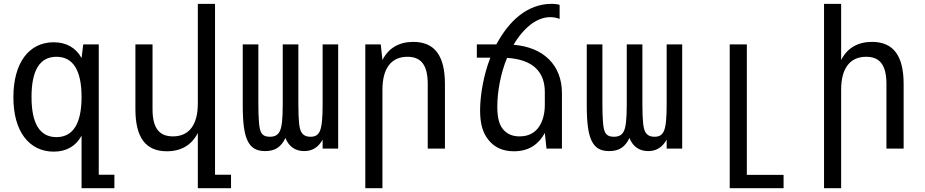

<svg xmlns="http://www.w3.org/2000/svg" viewBox="-20 -780 4856 1008"><path d="M408.2 208H580.6V137.2H498.5V-546.9H417L408.2 -475.1C378.4 -529.8 327.6 -558.1 261.7 -558.1C196.8 -558.1 143.6 -530.8 106.9 -481C70.3 -431.2 50.3 -358.9 50.3 -269.5C50.3 -181.2 69.8 -110.4 106.9 -60.5C143.6 -11.2 196.8 16.1 261.7 16.1C329.1 16.1 378.9 -13.2 408.2 -67.9ZM276.4 -60.1C189 -60.1 145.5 -130.9 145.5 -271C145.5 -340.8 156.2 -393.6 178.2 -429.2C200.2 -464.4 232.9 -481.9 276.4 -481.9C363.8 -481.9 408.2 -410.2 408.2 -271C408.2 -131.8 363.8 -60.1 276.4 -60.1Z M1018.6 208H1192.9V137.2H1108.9V-759.8H1018.6V-236.8C1018.6 -125 973.1 -64 887.7 -64C814.9 -64 780.8 -108.9 780.8 -207V-546.9H690.9V-207C690.9 -58.6 744.1 14.2 856 14.2C931.6 14.2 986.8 -19 1018.6 -82Z M1372.1 13.2C1425.3 13.2 1456.1 -8.8 1478.5 -55.7C1497.1 -7.8 1533.2 13.2 1577.1 13.2C1619.1 13.2 1651.4 -6.3 1673.8 -46.9V0H1755.4V-546.9H1673.8V-233.9C1673.8 -161.1 1669.9 -115.7 1659.2 -91.8C1651.4 -74.2 1638.2 -62 1610.4 -62C1584.5 -62 1568.8 -72.3 1560.5 -89.4C1552.2 -106 1546.4 -138.2 1546.4 -233.9V-546.9H1464.4V-233.9C1464.4 -153.8 1459.5 -112.8 1449.2 -91.8C1440.4 -73.2 1425.3 -62 1396.5 -62C1349.6 -62 1343.3 -92.3 1339.4 -140.1C1337.4 -164.1 1336.4 -195.3 1336.4 -233.9V-546.9H1254.4V-230C1254.4 -127.9 1263.2 -72.8 1281.7 -37.1C1301.8 1 1332 13.2 1372.1 13.2Z M1897.9 208H1987.8V-309.1C1987.8 -421.4 2034.2 -481.9 2119.1 -481.9C2192.4 -481.9 2225.6 -436.5 2225.6 -338.9V0H2315.9V-338.9C2315.9 -487.8 2261.7 -560.1 2149.9 -560.1C2075.2 -560.1 2019.5 -527.8 1987.8 -464.8L1979 -546.9H1897.9Z M2678.2 14.2C2718.8 14.2 2752 4.4 2778.3 -12.7C2804.7 -29.8 2824.7 -53.2 2840.3 -82L2849.1 0H2930.2V-291C2930.2 -365.2 2905.8 -425.3 2861.8 -468.8C2817.9 -512.2 2754.4 -538.6 2676.3 -544.9C2701.7 -588.9 2733.9 -626.5 2765.6 -650.9C2795.4 -673.8 2831.1 -689.9 2868.2 -689.9C2885.3 -689.9 2904.8 -686.5 2918 -680.7V-754.4C2912.6 -756.3 2907.2 -757.3 2899.9 -758.3C2892.1 -759.3 2884.3 -759.8 2875 -759.8C2814 -759.8 2756.8 -737.8 2708 -699.7C2659.2 -661.6 2618.7 -607.9 2585.9 -546.9H2483.4V-477.1H2554.2C2519 -387.2 2500.5 -280.3 2500.5 -200.2C2500.5 -128.9 2515.1 -81.5 2544.9 -44.9C2574.2 -8.8 2615.7 14.2 2678.2 14.2ZM2708 -64C2673.3 -64 2647 -74.2 2626.5 -95.2C2604.5 -118.2 2590.8 -151.4 2590.8 -220.2C2590.8 -299.3 2608.9 -397 2642.1 -476.1C2712.9 -471.7 2762.7 -452.1 2794.4 -420.9C2826.2 -389.6 2840.3 -346.7 2840.3 -297.4V-229.5C2840.3 -189.9 2832 -148.4 2811.5 -117.2C2791 -85.4 2758.3 -64 2708 -64Z M3178.2 13.2C3231.4 13.2 3262.2 -8.8 3284.7 -55.7C3303.2 -7.8 3339.4 13.2 3383.3 13.2C3425.3 13.2 3457.5 -6.3 3480 -46.9V0H3561.5V-546.9H3480V-233.9C3480 -161.1 3476.1 -115.7 3465.3 -91.8C3457.5 -74.2 3444.3 -62 3416.5 -62C3390.6 -62 3375 -72.3 3366.7 -89.4C3358.4 -106 3352.5 -138.2 3352.5 -233.9V-546.9H3270.5V-233.9C3270.5 -153.8 3265.6 -112.8 3255.4 -91.8C3246.6 -73.2 3231.4 -62 3202.6 -62C3155.8 -62 3149.4 -92.3 3145.5 -140.1C3143.6 -164.1 3142.6 -195.3 3142.6 -233.9V-546.9H3060.5V-230C3060.5 -127.9 3069.3 -72.8 3087.9 -37.1C3107.9 1 3138.2 13.2 3178.2 13.2Z M3811 208H4093.8V138.2H3900.9V-546.9H3811Z M4306.2 208H4396V-309.1C4396 -421.4 4442.4 -481.9 4527.3 -481.9C4600.6 -481.9 4633.8 -436.5 4633.8 -338.9V0H4724.1V-338.9C4724.1 -487.8 4669.9 -560.1 4558.1 -560.1C4483.4 -560.1 4427.7 -527.8 4396 -464.8V-759.8H4306.2Z"/></svg>

Font: Hack
Style: Regular
Weight: 400
Monospace: yes
Designer: Christopher Simpkins
Foundry: Christopher Simpkins
Version: Version 2.010